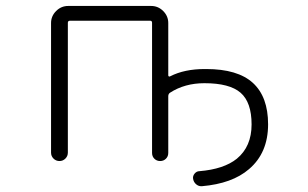

<svg xmlns="http://www.w3.org/2000/svg" viewBox="-20 -565 1040 648"><path d="M490.2 -544.9Q513.7 -544.9 530.8 -527.8Q547.9 -510.7 547.9 -487.3V-310.5Q547.9 -308.6 549.8 -307.1Q551.8 -305.7 554.7 -307.6Q602.5 -332 670.9 -332Q672.9 -332 675.8 -332Q782.2 -332 833.5 -285.2Q884.8 -238.3 884.8 -145.5Q884.8 -48.8 820.3 5.9Q763.7 54.7 661.1 63.5Q660.2 63.5 659.2 63.5Q649.4 63.5 641.6 56.6Q633.8 49.8 631.8 39.1Q629.9 29.3 636.7 21Q643.6 12.7 653.3 12.7Q735.4 5.9 779.3 -29.3Q829.1 -70.3 829.1 -145Q829.1 -219.7 792 -252Q754.9 -284.2 669.9 -284.2Q603.5 -284.2 553.7 -252Q547.9 -248 547.9 -240.2V-48.8Q547.9 -37.1 540 -29.3Q532.2 -21.5 520.5 -21.5Q508.8 -21.5 501 -29.3Q493.2 -37.1 493.2 -48.8V-488.3Q493.2 -495.1 486.3 -495.1H216.8Q209 -495.1 209 -488.3V-49.8Q209 -38.1 200.7 -29.8Q192.4 -21.5 180.7 -21.5Q168.9 -21.5 160.6 -29.8Q152.3 -38.1 152.3 -49.8V-487.3Q152.3 -510.7 169.4 -527.8Q186.5 -544.9 210 -544.9Z"/></svg>

Font: Rounded Mgen+ 1m light
Style: Regular
Weight: 200
Designer: [Source Han Sans]
Ryoko NISHIZUKA  (kana & ideographs); Paul D. Hunt (Latin, Greek & Cyrillic); Wenlong ZHANG  (bopomofo
Version: Version 1.059.20150602